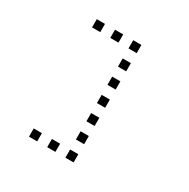

<svg xmlns="http://www.w3.org/2000/svg" viewBox="-148 -807 897 913"><g transform="rotate(30 300.0 -350.5)"><path d="M129 -673Q128 -673 128 -673Q128 -673 128 -672V-629Q128 -628 128 -628Q128 -628 129 -628H172Q173 -628 173 -628Q173 -628 173 -629V-672Q173 -673 173 -673Q173 -673 172 -673ZM229 -673Q228 -673 228 -673Q228 -673 228 -672V-629Q228 -628 228 -628Q228 -628 229 -628H272Q273 -628 273 -628Q273 -628 273 -629V-672Q273 -673 273 -673Q273 -673 272 -673ZM329 -673Q328 -673 328 -673Q328 -673 328 -672V-629Q328 -628 328 -628Q328 -628 329 -628H372Q373 -628 373 -628Q373 -628 373 -629V-672Q373 -673 373 -673Q373 -673 372 -673ZM329 -573Q328 -573 328 -573Q328 -573 328 -572V-529Q328 -528 328 -528Q328 -528 329 -528H372Q373 -528 373 -528Q373 -528 373 -529V-572Q373 -573 373 -573Q373 -573 372 -573ZM329 -473Q328 -473 328 -473Q328 -473 328 -472V-429Q328 -428 328 -428Q328 -428 329 -428H372Q373 -428 373 -428Q373 -428 373 -429V-472Q373 -473 373 -473Q373 -473 372 -473ZM329 -373Q328 -373 328 -373Q328 -373 328 -372V-329Q328 -328 328 -328Q328 -328 329 -328H372Q373 -328 373 -328Q373 -328 373 -329V-372Q373 -373 373 -373Q373 -373 372 -373ZM329 -273Q328 -273 328 -273Q328 -273 328 -272V-229Q328 -228 328 -228Q328 -228 329 -228H372Q373 -228 373 -228Q373 -228 373 -229V-272Q373 -273 373 -273Q373 -273 372 -273ZM329 -173Q328 -173 328 -173Q328 -173 328 -172V-129Q328 -128 328 -128Q328 -128 329 -128H372Q373 -128 373 -128Q373 -128 373 -129V-172Q373 -173 373 -173Q373 -173 372 -173ZM129 -73Q128 -73 128 -73Q128 -73 128 -72V-29Q128 -28 128 -28Q128 -28 129 -28H172Q173 -28 173 -28Q173 -28 173 -29V-72Q173 -73 173 -73Q173 -73 172 -73ZM229 -73Q228 -73 228 -73Q228 -73 228 -72V-29Q228 -28 228 -28Q228 -28 229 -28H272Q273 -28 273 -28Q273 -28 273 -29V-72Q273 -73 273 -73Q273 -73 272 -73ZM329 -73Q328 -73 328 -73Q328 -73 328 -72V-29Q328 -28 328 -28Q328 -28 329 -28H372Q373 -28 373 -28Q373 -28 373 -29V-72Q373 -73 373 -73Q373 -73 372 -73Z"/></g></svg>

Font: Doto Light
Style: Regular
Weight: 300
Monospace: yes
Version: Version 1.000